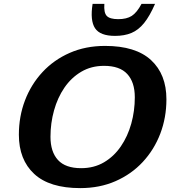

<svg xmlns="http://www.w3.org/2000/svg" viewBox="-20 -955 894 987"><path d="M835.5 -444.5Q835.5 -350.5 804 -268Q772.5 -185.5 714 -122.5Q655.5 -59.5 574 -23.8Q492.5 12 392.5 12Q234.5 12 155.8 -61Q77 -134 77 -262.5Q77 -356.5 108.5 -439Q140 -521.5 198.5 -584.5Q257 -647.5 338.5 -683.2Q420 -719 520 -719Q677.5 -719 756.5 -646Q835.5 -573 835.5 -444.5ZM239.5 -252Q239.5 -174.5 278 -132.5Q316.5 -90.5 397 -90.5Q463.5 -90.5 514.8 -120.8Q566 -151 601.2 -202.5Q636.5 -254 654.8 -319.5Q673 -385 673 -455Q673 -532.5 634.2 -574.5Q595.5 -616.5 515 -616.5Q449 -616.5 397.8 -586.2Q346.5 -556 311.2 -504.5Q276 -453 257.8 -387.5Q239.5 -322 239.5 -252ZM588 -856.5Q631 -856.5 657.2 -873.2Q683.5 -890 707.5 -935H777Q749.5 -872 720.5 -836.2Q691.5 -800.5 655.5 -785.5Q619.5 -770.5 571.5 -770.5Q494.5 -770.5 468.5 -810Q442.5 -849.5 456 -935H516.5Q513 -890 528.8 -873.2Q544.5 -856.5 588 -856.5Z"/></svg>

Font: Newsreader Caption SemiBold
Style: Italic
Weight: 600
Italic angle: -17°
Designer: Hugues Gentile
Foundry: Production Type
Version: Version 1.001